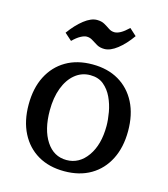

<svg xmlns="http://www.w3.org/2000/svg" viewBox="-110 -810 798 910"><g transform="rotate(15 289.0 -354.5)"><path d="M289 14Q214 14 159.5 -18Q105 -50 75 -109Q45 -168 45 -248Q45 -329 75 -387.5Q105 -446 159.5 -478Q214 -510 289 -510Q364 -510 418.5 -478Q473 -446 503 -387.5Q533 -329 533 -248Q533 -168 503 -109Q473 -50 418.5 -18Q364 14 289 14ZM286 -40Q348 -40 388 -96.5Q428 -153 428 -245Q428 -275 421.5 -312Q415 -349 399.5 -382Q384 -415 358 -436.5Q332 -458 292 -458Q250 -458 217.5 -431.5Q185 -405 167 -357.5Q149 -310 149 -247Q149 -153 186 -96.5Q223 -40 286 -40ZM161 -591 126 -622Q158 -666 192 -692.5Q226 -719 255 -719Q277 -719 292 -710.5Q307 -702 320 -693Q333 -684 349 -684Q362 -684 378.5 -693Q395 -702 417 -723L451 -692Q420 -648 386 -621.5Q352 -595 323 -595Q301 -595 285.5 -604Q270 -613 257 -621.5Q244 -630 228 -630Q216 -630 198.5 -620.5Q181 -611 161 -591Z"/></g></svg>

Font: Gabriela
Style: Regular
Weight: 400
Designer: Eduardo Rodriguez Tunni
Foundry: Eduardo Rodriguez Tunni
Version: Version 2.001;gftools[0.9.26]